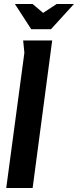

<svg xmlns="http://www.w3.org/2000/svg" viewBox="-20 -933 387 953"><path d="M95 -732H239L142 0H11L101 -671ZM194 -869 261 -913H347L233 -788H135L54 -913H142Z"/></svg>

Font: Rosario
Style: Bold Italic
Weight: 700
Italic angle: -8.05°
Designer: Hector Gatti
Foundry: Omnibus Type
Version: Version 1.101; ttfautohint (v1.8.1.43-b0c9)